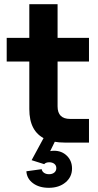

<svg xmlns="http://www.w3.org/2000/svg" viewBox="-20 -681 469 917"><path d="M120 -160V-661H255V-173Q255 -143 270 -128Q285 -113 315 -113H405V0H290Q232.9 0 195.3 -17.7Q157.6 -35.3 138.8 -70.7Q120 -106 120 -160ZM12 -500H405V-387H12ZM106 137 179 127Q181 138 190.5 144.5Q200 151 214 151Q230 151 239.5 143Q249 135 249 122Q249 109 239.5 101.5Q230 94 215 94Q199 94 191 103L131 84L190 -25H252L200 81L180 62Q191 51 206 45Q221 39 238 39Q275 39 299.5 63Q324 87 324 124Q324 164 293 190Q262 216 213 216Q167 216 137.5 194Q108 172 106 137Z"/></svg>

Font: Uncut Sans Variable
Style: Regular
Weight: 400
Designer: Kasper Nordkvist
Foundry: UNCUT.wtf
Version: Version 1.304;Glyphs 3.2 (3246)